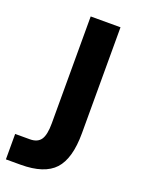

<svg xmlns="http://www.w3.org/2000/svg" viewBox="-179 -562 603 823"><g transform="rotate(20 122.0 -151.0)"><path d="M-44 83H23Q58 83 73 61Q88 39 88 -13V-501H224V-18Q224 98 177.5 148.5Q131 199 23 199H-44Z"/></g></svg>

Font: Stavian Bold
Style: Bold
Weight: 700
Version: Version 1.000; ttfautohint (v1.6)